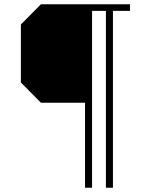

<svg xmlns="http://www.w3.org/2000/svg" viewBox="-20 -757 717 901"><path d="M379 124V-275H172L78 -370V-642L172 -737H590V-706H510V124H477V-706H412V124Z"/></svg>

Font: Tomorrow ExtraLight
Style: Regular
Weight: 275
Designer: Tony de Marco, Monica Rizzolli
Foundry: Just in Type
Version: Version 2.002